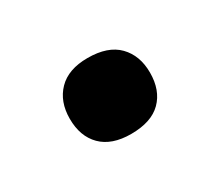

<svg xmlns="http://www.w3.org/2000/svg" viewBox="-45 -431 356 311"><g transform="rotate(-30 133.0 -276.0)"><path d="M132 -205Q96 -205 77 -224Q58 -243 58 -276Q58 -308 77 -327.5Q96 -347 132 -347Q170 -347 189 -327.5Q208 -308 208 -276Q208 -243 189 -224Q170 -205 132 -205Z"/></g></svg>

Font: Cazoo Sans Medium
Style: Regular
Weight: 500
Designer: Jonathan Barnbrook, Julián Moncada
Foundry: Barnbrook Fonts
Version: Version 2.000;Glyphs 3.3 (3337)